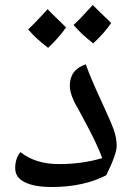

<svg xmlns="http://www.w3.org/2000/svg" viewBox="-20 -740 538 770"><path d="M62 -130Q122 -82 216 -82Q310 -82 390 -106Q370 -162 314 -265L293 -304Q260 -359 260 -396Q260 -461 324 -482Q344 -426 383 -342Q422 -258 435 -223Q448 -188 448 -155Q448 -122 406 -37Q314 10 188 10Q116 10 78 -10Q41 -28 41 -66Q41 -105 62 -130ZM426 -648Q399 -608 354 -566Q307 -602 275 -640Q296 -658 352 -720Q363 -708 426 -648ZM245 -630Q217 -590 173 -548Q123 -586 93 -622Q117 -644 171 -703Q182 -691 245 -630Z"/></svg>

Font: Autonym
Style: Regular
Weight: 500
Version: Version 1.0.20131126